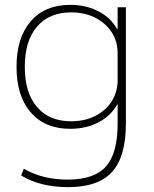

<svg xmlns="http://www.w3.org/2000/svg" viewBox="-20 -550 633 790"><path d="M260 220Q204 220 155 208Q106 196 67 172L78 144Q115 166 160.5 177.5Q206 189 258 189Q368 189 416 135Q464 81 464 -42V-120H462Q436 -73 385 -46.5Q334 -20 269 -20Q165 -20 106.5 -87.5Q48 -155 48 -275Q48 -395 106.5 -462.5Q165 -530 269 -530Q334 -530 385 -503.5Q436 -477 462 -430H464V-520H498V-42Q498 95 441 157.5Q384 220 260 220ZM272 -51Q329 -51 372 -73Q415 -95 439.5 -133Q464 -171 464 -220V-330Q464 -380 439.5 -417.5Q415 -455 372 -477Q329 -499 272 -499Q183 -499 132.5 -440.5Q82 -382 82 -275Q82 -168 132.5 -109.5Q183 -51 272 -51Z"/></svg>

Font: M PLUS 1 Thin ExtraLight
Style: Regular
Weight: 250
Version: Version 1.001